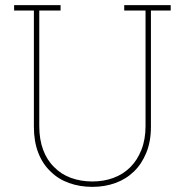

<svg xmlns="http://www.w3.org/2000/svg" viewBox="-20 -720 720 748"><path d="M502 -52Q532 -81 550 -125Q568 -169 568 -226V-679H645V-700H464V-679H547V-229Q547 -177 531 -136.5Q515 -96 488 -69Q460 -41 422 -27Q384 -13 340 -13Q295 -13 256.5 -27Q218 -41 191 -69Q163 -96 148 -136.5Q133 -177 133 -229V-679H216V-700H35V-679H112V-226Q112 -169 129 -125Q146 -81 177 -52Q207 -22 249 -7Q291 8 340 8Q388 8 429.5 -7Q471 -22 502 -52Z"/></svg>

Font: Josefin Slab ExtraLight
Style: Regular
Weight: 250
Designer: Santiago Orozco
Foundry: Typemade
Version: Version 2.000